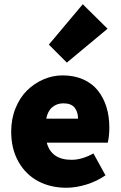

<svg xmlns="http://www.w3.org/2000/svg" viewBox="-20 -864 566 896"><path d="M32.2 -250Q32.2 -309.1 52.5 -359.1Q72.8 -409.2 106.4 -442.1Q140.1 -475.1 183.1 -493.7Q226.1 -512.2 272 -512.2Q326.2 -512.2 368.4 -493.4Q410.6 -474.6 437 -441.2Q463.4 -407.7 476.8 -364.3Q490.2 -320.8 490.2 -270Q490.2 -228.5 482.9 -198.2H198.2Q219.7 -118.2 314 -118.2Q362.3 -118.2 416 -147.9L472.2 -45.9Q432.6 -18.1 383.3 -2.9Q334 12.2 290 12.2Q216.3 12.2 158.4 -18.3Q100.6 -48.8 66.4 -108.9Q32.2 -168.9 32.2 -250ZM195.8 -310.1H344.2Q344.2 -341.8 328.1 -361.8Q312 -381.8 275.9 -381.8Q245.6 -381.8 224.1 -363.8Q202.6 -345.7 195.8 -310.1ZM208 -655.8 366.2 -844.2 481.9 -730 292 -571.8Z"/></svg>

Font: Source Sans Pro Black
Style: Regular
Weight: 900
Designer: Paul D. Hunt
Foundry: Adobe Systems Incorporated
Version: Version 2.020;PS 2.0;hotconv 1.0.86;makeotf.lib2.5.63406